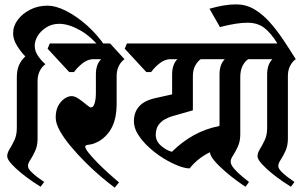

<svg xmlns="http://www.w3.org/2000/svg" viewBox="-20 -838 1402 879"><path d="M96 -580Q78 -597 59 -627Q40 -657 40 -685Q40 -719 61.5 -747.5Q83 -776 118.5 -794Q154 -812 197 -812Q236 -812 284 -787.5Q332 -763 379.5 -720.5Q427 -678 464 -623L446 -610Q399 -670 346.5 -699.5Q294 -729 251 -729Q219 -729 193.5 -713.5Q168 -698 153.5 -675Q139 -652 139 -628Q139 -604 154.5 -581.5Q170 -559 188 -544Q173 -534 162.5 -514Q152 -494 152 -467V-203Q152 -171 141 -147Q130 -123 119 -106.5Q108 -90 108 -78Q108 -67 121.5 -53Q135 -39 152.5 -26Q170 -13 182 -5L166 17Q154 10 129 -7Q104 -24 77.5 -45.5Q51 -67 32 -88Q13 -109 13 -123Q13 -138 24 -155.5Q35 -173 46 -196.5Q57 -220 57 -252V-482Q57 -516 66.5 -538.5Q76 -561 96 -580Z M550 -567Q535 -557 524.5 -537Q514 -517 514 -490V-365Q514 -298 493 -256.5Q472 -215 434 -192Q409 -178 389.5 -176Q370 -174 370 -168Q370 -158 385.5 -138.5Q401 -119 425 -94.5Q449 -70 475.5 -46Q502 -22 525 -3L505 21Q478 1 442.5 -29Q407 -59 371 -95Q335 -131 304 -168Q273 -205 254 -239Q235 -273 235 -299Q235 -333 247 -354.5Q259 -376 276 -387Q293 -398 308 -398Q323 -398 341.5 -385Q360 -372 375.5 -359Q391 -346 396 -346Q407 -346 413 -364.5Q419 -383 419 -414V-497Q419 -543 443 -567H403Q378 -565 355 -546Q332 -527 319 -508H297L198 -615L208 -639H484Z M1080 -223Q1080 -191 1069 -167Q1058 -143 1047 -126.5Q1036 -110 1036 -98Q1036 -84 1051.5 -66Q1067 -48 1087 -31.5Q1107 -15 1120 -5L1104 17Q1091 9 1065 -10Q1039 -29 1010.5 -53.5Q982 -78 962 -101.5Q942 -125 941 -141Q916 -129 892.5 -111Q869 -93 848 -67Q827 -67 795 -79.5Q763 -92 728 -113.5Q693 -135 662.5 -163Q632 -191 612.5 -221.5Q593 -252 593 -283Q593 -324 617 -351Q641 -378 692 -389L768 -406V-497Q768 -543 792 -567H756Q731 -565 708 -546Q685 -527 672 -508H650L551 -615L561 -639H1050L1116 -567Q1101 -557 1090.5 -536.5Q1080 -516 1080 -484ZM767 -143Q812 -188 866.5 -218.5Q921 -249 984 -261Q985 -264 985 -272V-497Q985 -543 1009 -567H899Q884 -557 873.5 -537Q863 -517 863 -490V-333L772 -307Q731 -295 712 -274Q693 -253 693 -221Q693 -192 717 -171Q741 -150 767 -143Z M1298 -203Q1298 -171 1287 -147Q1276 -123 1265 -106.5Q1254 -90 1254 -78Q1254 -67 1267.5 -53Q1281 -39 1298.5 -26Q1316 -13 1328 -5L1312 17Q1300 10 1275 -7Q1250 -24 1223.5 -45.5Q1197 -67 1178 -88Q1159 -109 1159 -123Q1159 -138 1170 -155.5Q1181 -173 1192 -196.5Q1203 -220 1203 -252V-497Q1203 -543 1227 -567H1029L1007 -639H1250Q1219 -689 1188.5 -711.5Q1158 -734 1113 -734Q1088 -734 1056.5 -729Q1025 -724 987 -714L939 -798Q1008 -818 1061 -818Q1105 -818 1142.5 -796.5Q1180 -775 1212.5 -739Q1245 -703 1275 -658.5Q1305 -614 1334 -567Q1319 -557 1308.5 -537Q1298 -517 1298 -490Z"/></svg>

Font: Jaini
Style: Regular
Weight: 400
Designer: Maithili Shingre, Girish Dalvi (Devanagari), Taresh Vohra (Latin)
Foundry: Ek Type
Version: Version 2.000; ttfautohint (v1.8.4.7-5d5b)